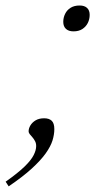

<svg xmlns="http://www.w3.org/2000/svg" viewBox="-76 -517 366 698"><path d="M-55.5 143.5Q-11.5 112.5 12.8 89Q37 65.5 46.2 47.2Q55.5 29 55.5 14Q55.5 3.5 51.2 -4.2Q47 -12 41.8 -18Q36.5 -24 32.2 -29.2Q28 -34.5 28 -39.5Q28 -50 34.5 -61Q41 -72 53.5 -79.5Q66 -87 84.5 -87Q102.5 -87 112 -78Q121.5 -69 121.5 -47.5Q121.5 -28 114.8 -6.2Q108 15.5 90 40.8Q72 66 39.5 95.8Q7 125.5 -44.5 160.5ZM213.5 -497Q231 -497 240.5 -488.2Q250 -479.5 250 -463Q250 -447 243.2 -433.5Q236.5 -420 223.5 -411.5Q210.5 -403 191 -403Q173.5 -403 163.8 -412Q154 -421 154 -437.5Q154 -453 160.8 -466.8Q167.5 -480.5 180.8 -488.8Q194 -497 213.5 -497Z"/></svg>

Font: Newsreader 9pt ExtraLight
Style: Italic
Weight: 250
Italic angle: -17°
Designer: Hugues Gentile
Foundry: Production Type
Version: Version 1.003